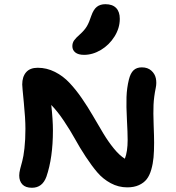

<svg xmlns="http://www.w3.org/2000/svg" viewBox="-20 -930 833 907"><path d="M377 -670.9Q350.1 -670.9 335.9 -682.1Q321.8 -693.4 321.8 -711.9Q321.8 -727.1 329.8 -738.8Q337.9 -750.5 356.9 -767.1Q379.4 -787.1 390.4 -805.9Q401.4 -824.7 411.1 -855Q421.9 -885.7 437.7 -897.9Q453.6 -910.2 478 -910.2Q511.2 -910.2 528.6 -892.3Q545.9 -874.5 545.9 -840.8Q545.9 -797.4 521 -757.6Q496.1 -717.8 457 -694.3Q418 -670.9 377 -670.9ZM130.9 -43Q100.6 -43 85.7 -58.8Q70.8 -74.7 70.8 -101.1Q70.8 -113.8 75.4 -132.3Q80.1 -150.9 85.4 -169.9Q90.8 -189 95.5 -229.5Q100.1 -270 100.1 -321.8Q100.1 -370.1 92.5 -445.6Q85 -521 85 -530.8Q85 -567.4 103.3 -588.6Q121.6 -609.9 158.2 -609.9Q200.7 -609.9 239.5 -590.3Q278.3 -570.8 308.8 -538.1Q339.4 -505.4 366.9 -465.3Q394.5 -425.3 419.7 -381.8Q444.8 -338.4 468 -299.8Q491.2 -261.2 517.8 -228.5Q544.4 -195.8 569.8 -180.2Q583 -213.9 583 -269Q583 -301.8 579.6 -364.7Q576.2 -427.7 577.6 -471.2Q579.1 -514.6 588.9 -554.2Q596.2 -584 610.8 -597.9Q625.5 -611.8 649.9 -611.8Q677.7 -611.8 694.8 -596.4Q711.9 -581.1 716.3 -559.8Q720.7 -538.6 715.8 -515.1Q707 -472.2 705.3 -435.3Q703.6 -398.4 705.8 -341.1Q708 -283.7 708 -255.9Q708 -215.8 705.3 -186.3Q702.6 -156.7 694.6 -128.7Q686.5 -100.6 672.9 -83.3Q659.2 -65.9 636 -55.4Q612.8 -44.9 581.1 -44.9Q539.6 -44.9 502.9 -64.7Q466.3 -84.5 439.7 -115.7Q413.1 -147 385 -189.7Q356.9 -232.4 334.5 -273.2Q312 -314 281.7 -359.1Q251.5 -404.3 222.2 -434.1Q230 -363.8 230 -314Q230 -184.6 199.2 -95.2Q180.2 -43 130.9 -43Z"/></svg>

Font: Shantell Sans Irregular
Style: Regular
Weight: 600
Designer: Stephen Nixon, Anya Danilova, Shantell Martin
Foundry: Arrow Type
Version: Version 1.006;[9816181b4]